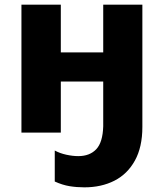

<svg xmlns="http://www.w3.org/2000/svg" viewBox="-20 -569 703 824"><path d="M591 -24Q591 62 559 120Q527 178 471 206.5Q415 235 342 235Q309 235 278.5 230Q248 225 215 210V77Q237 89 264.5 95Q292 101 316 101Q365 101 393 71.5Q421 42 423 -27V-219H241V0H72V-549H241V-344H423V-549H591Z"/></svg>

Font: Noto Sans ExtraBold
Style: Regular
Weight: 800
Designer: Monotype Design Team
Foundry: Monotype Imaging Inc.
Version: Version 2.007